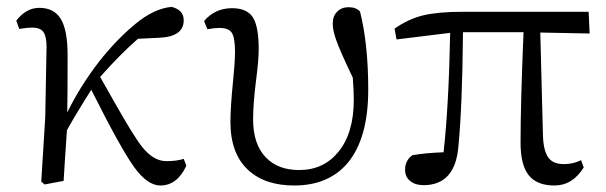

<svg xmlns="http://www.w3.org/2000/svg" viewBox="-20 -537 1800 570"><path d="M456.1 13.7Q418 13.7 378.9 -40Q337.9 -96.7 251 -270.5Q244.1 -258.8 229.5 -236.3Q197.3 -184.6 178.7 -150.4Q176.8 -122.1 172.9 -64.5Q169.9 -21.5 168.9 0L112.3 10.7L102.5 2L114.3 -188.5L118.2 -398.4Q118.2 -428.7 108.9 -441.9Q99.6 -455.1 75.2 -455.1Q62.5 -455.1 37.1 -451.2L28.3 -475.6Q57.6 -513.7 96.7 -513.7Q140.6 -513.7 160.6 -480.5Q180.7 -447.3 180.7 -373Q180.7 -252.9 179.7 -203.1Q217.8 -281.2 274.4 -354.5Q327.1 -420.9 382.3 -466.3Q437.5 -511.7 489.3 -516.6Q525.4 -507.8 525.4 -476.6Q525.4 -427.7 451.2 -424.8L389.6 -421.9Q335.9 -375 277.3 -308.6Q293 -281.2 319.3 -234.4Q377.9 -130.9 401.4 -101.6Q435.5 -58.6 473.6 -58.6Q504.9 -58.6 525.4 -65.4L533.2 -44.9Q505.9 13.7 456.1 13.7Z M853.5 13.7Q766.6 13.7 716.8 -32.2Q664.1 -81.1 664.1 -174.8Q664.1 -219.7 671.9 -295.9Q677.7 -354.5 677.7 -381.8Q677.7 -423.8 668.9 -438.5Q660.2 -454.1 630.9 -454.1Q617.2 -454.1 595.7 -450.2L585.9 -474.6Q618.2 -512.7 668.9 -512.7Q713.9 -512.7 731.4 -484.4Q748 -457 748 -390.6Q748 -358.4 740.2 -298.8Q731.4 -228.5 731.4 -182.6Q731.4 -109.4 768.6 -70.3Q804.7 -32.2 868.2 -32.2Q940.4 -32.2 984.4 -85.9Q1030.3 -141.6 1030.3 -241.2Q1030.3 -268.6 1027.3 -306.6Q990.2 -383.8 978.5 -417Q967.8 -446.3 967.8 -466.8Q967.8 -489.3 981 -502.4Q994.1 -515.6 1014.6 -515.6Q1037.1 -515.6 1048.8 -502.9Q1073.2 -406.2 1073.2 -270.5Q1073.2 -126 1011.7 -52.7Q955.1 13.7 853.5 13.7Z M1626 13.7Q1574.2 13.7 1549.8 -16.6Q1525.4 -46.9 1525.4 -113.3Q1525.4 -228.5 1534.2 -441.4H1354.5Q1352.5 -220.7 1340.8 -101.6Q1331.1 12.7 1237.3 12.7Q1212.9 12.7 1197.8 0.5Q1182.6 -11.7 1182.6 -33.2Q1182.6 -60.5 1204.1 -76.2Q1243.2 -83 1296.9 -85Q1312.5 -226.6 1316.4 -439.5L1157.2 -419.9L1151.4 -452.1Q1192.4 -480.5 1235.4 -491.2Q1279.3 -502 1353.5 -502H1727.5L1730.5 -437.5L1584 -440.4L1591.8 -137.7Q1592.8 -87.9 1609.4 -67.4Q1623 -49.8 1654.3 -49.8Q1681.6 -49.8 1705.1 -61.5L1712.9 -40Q1679.7 13.7 1626 13.7Z"/></svg>

Font: Bpmf GenYo Min R
Style: R
Weight: 400
Foundry: But Ko
Version: Version 1.320